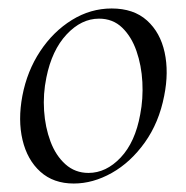

<svg xmlns="http://www.w3.org/2000/svg" viewBox="-20 -419 438 453"><path d="M154 14Q106.2 14 75.3 -13.8Q44.4 -41.6 33.2 -88.6Q22 -135.6 32.8 -193Q44 -251.6 74.8 -298.1Q105.6 -344.6 149.6 -371.8Q193.6 -399 243.4 -399Q295.4 -399 326.8 -370.7Q358.2 -342.4 368.4 -295.5Q378.6 -248.6 367.4 -193Q355.2 -129.8 321.7 -82.9Q288.2 -36 243.8 -11Q199.4 14 154 14ZM188.8 -11Q230.4 -11 264.7 -47.3Q299 -83.6 310.8 -149Q318 -186 315.9 -225.3Q313.8 -264.6 302 -298.6Q290.2 -332.6 268.2 -353.8Q246.2 -375 213.6 -375Q172 -375 137.2 -337.8Q102.4 -300.6 89.4 -236Q81.4 -197.4 84 -158Q86.6 -118.6 99.1 -85.2Q111.6 -51.8 134.4 -31.4Q157.2 -11 188.8 -11Z"/></svg>

Font: Cormorant Infant Light
Style: Italic
Weight: 300
Italic angle: -10°
Designer: Christian Thalmann (Catharsis Fonts)
Foundry: Catharsis Fonts
Version: Version 4.001